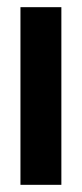

<svg xmlns="http://www.w3.org/2000/svg" viewBox="-20 -515 229 535"><path d="M37 0V-495H151V0Z"/></svg>

Font: Alumni Sans
Style: Bold
Weight: 700
Designer: Robert E. Leuschke
Foundry: Robert E. Leuschke
Version: Version 1.018